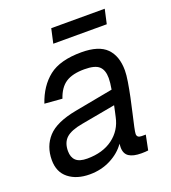

<svg xmlns="http://www.w3.org/2000/svg" viewBox="-130 -794 805 904"><g transform="rotate(-20 272.0 -342.5)"><path d="M345 -58Q345 -67 346 -76Q319 -37 271.5 -12.5Q224 12 166 12Q101 12 60.5 -20Q20 -52 20 -112Q20 -181 62 -227Q104 -273 206 -292L398 -328Q401 -344 402.5 -359Q404 -374 404 -384Q404 -424 383.5 -443Q363 -462 310 -462Q250 -462 216.5 -440Q183 -418 166 -367L78 -374Q105 -454 161 -498Q217 -542 324 -542Q411 -542 449.5 -503Q488 -464 488 -392Q488 -370 482.5 -336Q477 -302 469 -263.5Q461 -225 452.5 -189Q444 -153 438.5 -127Q433 -101 433 -93Q433 -74 456 -74H477L462 0Q448 2 428 2Q387 2 366 -12Q345 -26 345 -58ZM106 -126Q106 -95 123.5 -78.5Q141 -62 180 -62Q258 -62 308.5 -99.5Q359 -137 372 -200Q374 -210 377.5 -224.5Q381 -239 384 -255L214 -224Q156 -214 131 -191.5Q106 -169 106 -126ZM214 -625 230 -697H498L482 -625Z"/></g></svg>

Font: Geist Regular
Style: Italic
Weight: 400
Italic angle: -12°
Designer: Basement.studio, Andrés Briganti, Mateo Zaragoza
Foundry: Basement.studio, Vercel, Andrés Briganti, Guido Ferreyra, Mateo Zaragoza
Version: Version 1.500; ttfautohint (v1.8.4.7-5d5b)